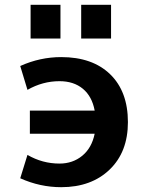

<svg xmlns="http://www.w3.org/2000/svg" viewBox="-20 -767 585 797"><path d="M317 -607V-747H441V-607ZM107 -607V-747H231V-607ZM104 -212V-308H373Q362 -367 324 -398.5Q286 -430 227 -430Q157 -430 94 -394L64 -493Q146 -530 234 -530Q364 -530 437.5 -458.5Q511 -387 511 -260Q511 -136 435 -63Q359 10 234 10Q146 10 64 -27L94 -124Q156 -88 227 -88Q282 -88 321.5 -120.5Q361 -153 373 -212Z"/></svg>

Font: M PLUS 1p
Style: Bold
Weight: 700
Version: Version 1.062